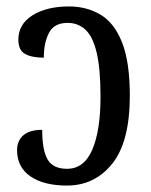

<svg xmlns="http://www.w3.org/2000/svg" viewBox="-20 -566 469 596"><path d="M188 10Q116 10 74.5 -18.5Q33 -47 33 -100Q33 -129 52.5 -146Q72 -163 111 -163Q111 -99 128 -70.5Q145 -42 188 -42Q241 -42 266.5 -101.5Q292 -161 292 -265Q292 -353 280 -403Q268 -453 245 -474Q222 -495 190 -495Q148 -495 132 -464Q116 -433 116 -387Q79 -387 58 -398.5Q37 -410 37 -443Q37 -491 81 -518.5Q125 -546 194 -546Q249 -546 292 -520.5Q335 -495 359 -434Q383 -373 383 -269Q383 -126 328.5 -58Q274 10 188 10Z"/></svg>

Font: Noto Serif Condensed
Style: Regular
Weight: 400
Width: 3
Designer: Monotype Design Team
Foundry: Monotype Imaging Inc.
Version: Version 2.013; ttfautohint (v1.8.4.7-5d5b)